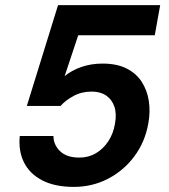

<svg xmlns="http://www.w3.org/2000/svg" viewBox="-20 -720 662 752"><path d="M269.6 12Q194.3 12 144.9 -13.9Q95.6 -39.8 73.6 -84.6Q51.6 -129.4 57.5 -187.4H189.3Q189.6 -152.4 215.6 -127.6Q241.6 -102.8 290.6 -102.8Q326.7 -102.8 355.5 -119.7Q384.3 -136.7 404.2 -166.8Q424 -196.9 430.3 -235.3Q437.5 -274.4 427.9 -302.5Q418.2 -330.6 395.5 -346Q372.9 -361.3 339.2 -361.3Q299.4 -361.3 267.8 -344Q236.1 -326.7 217.3 -305.2H85.1L207.4 -700H607.4L586.2 -581.9H286.4L233.1 -421.5Q259 -443.6 297.6 -457.3Q336.2 -471 381.9 -471Q437.6 -471 475.6 -451.8Q513.6 -432.7 535 -399.6Q556.4 -366.5 562.9 -324.4Q569.3 -282.2 560.9 -236.9Q548.3 -164.1 506.3 -107.8Q464.3 -51.5 402.8 -19.7Q341.2 12 269.6 12Z"/></svg>

Font: DM Sans 9pt
Style: Italic
Weight: 400
Italic angle: -10°
Designer: Colophon Foundry, Jonny Pinhorn
Foundry: Colophon Foundry
Version: Version 4.004